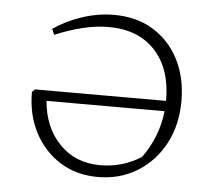

<svg xmlns="http://www.w3.org/2000/svg" viewBox="-44 -573 708 627"><g transform="rotate(5 310.5 -259.0)"><path d="M298 7Q228 7 174.5 -26.5Q121 -60 90.5 -118Q60 -176 60 -251L69 -260H499V-261Q499 -365 444 -424.5Q389 -484 291 -484Q250 -484 205.5 -473Q161 -462 116 -443L108 -462Q152 -492 203.5 -508.5Q255 -525 306 -525Q379 -525 433.5 -492Q488 -459 518.5 -400Q549 -341 549 -264Q549 -185 516.5 -124Q484 -63 427.5 -28Q371 7 298 7ZM437 -71Q488 -142 497 -226H110Q117 -140 169 -86Q221 -32 303 -32Q376 -32 437 -71Z"/></g></svg>

Font: Piazzolla SC ExtraLight
Style: Regular
Weight: 200
Designer: Juan Pablo del Peral
Foundry: Huerta Tipografica
Version: Version 1.330